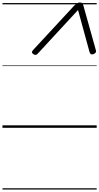

<svg xmlns="http://www.w3.org/2000/svg" viewBox="-20 -1035 803 1555"><path d="M250 -632 576 -984Q592 -1000 602.5 -1007.5Q613 -1015 627 -1015Q641 -1015 647 -1007.5Q653 -1000 657 -984L756 -630Q760 -619 756 -611Q752 -603 738 -597Q724 -592 716.5 -596.5Q709 -601 705 -614L612 -954L287 -602Q277 -591 268 -590.5Q259 -590 248 -598Q238 -606 239 -614Q240 -622 250 -632ZM0 490H763V500H0ZM0 -20H763V0H0ZM0 -505H763V-500H0ZM0 -1010H763V-1000H0Z"/></svg>

Font: Playwrite MX Guides
Style: Regular
Weight: 400
Designer: Veronika Burian, José Scaglione
Foundry: TypeTogether
Version: Version 1.003